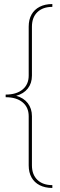

<svg xmlns="http://www.w3.org/2000/svg" viewBox="-20 -760 299 950"><path d="M239 170Q203 170 176.5 156.5Q150 143 136 118Q122 93 122 58V-185Q122 -229 91.5 -254Q61 -279 8 -279V-292Q61 -292 91.5 -317Q122 -342 122 -386V-628Q122 -663 136 -688Q150 -713 176.5 -726.5Q203 -740 239 -740V-726Q192 -726 165 -700Q138 -674 138 -628V-386Q138 -348 117.5 -322Q97 -296 60 -286Q97 -276 117.5 -249.5Q138 -223 138 -185V58Q138 104 165 130Q192 156 239 156Z"/></svg>

Font: Work Sans Thin
Style: Regular
Weight: 250
Designer: Wei Huang
Foundry: Wei Huang
Version: Version 2.012